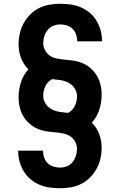

<svg xmlns="http://www.w3.org/2000/svg" viewBox="-20 -851 640 1022"><path d="M299 151Q271 151 243 147Q215 143 189.5 132Q164 121 142.5 103Q121 85 106.5 61Q92 37 84.5 10Q77 -17 77 -45V-49H209V-47Q209 -29 215 -12Q221 5 233.5 17.5Q246 30 263.5 35.5Q281 41 299 41Q318 41 336 34Q354 27 366 12Q378 -3 384 -21.5Q390 -40 390 -59Q390 -78 380.5 -96Q371 -114 355 -125Q339 -136 319.5 -140Q300 -144 280.5 -146Q261 -148 242 -150Q223 -152 204 -157Q185 -162 167.5 -171.5Q150 -181 135.5 -194Q121 -207 110 -223Q99 -239 92 -257.5Q85 -276 82 -295Q79 -314 79 -334Q79 -374 91.5 -413Q104 -452 131 -482Q118 -495 108 -510.5Q98 -526 91.5 -543.5Q85 -561 82 -579Q79 -597 79 -615Q79 -645 85.5 -673.5Q92 -702 106 -727.5Q120 -753 141 -774Q162 -795 188 -808Q214 -821 243 -826Q272 -831 301 -831Q329 -831 357 -827Q385 -823 410.5 -812Q436 -801 457.5 -783Q479 -765 493.5 -741Q508 -717 515.5 -690Q523 -663 523 -635V-631H391V-633Q391 -651 385 -668Q379 -685 366.5 -697.5Q354 -710 336.5 -715.5Q319 -721 301 -721Q282 -721 264 -714Q246 -707 234 -692Q222 -677 216 -658.5Q210 -640 210 -621Q210 -602 219.5 -584Q229 -566 245 -555Q261 -544 280.5 -540Q300 -536 319.5 -534Q339 -532 358 -530Q377 -528 396 -523Q415 -518 432.5 -508.5Q450 -499 464.5 -486Q479 -473 490 -457Q501 -441 508 -422.5Q515 -404 518 -385Q521 -366 521 -346Q521 -306 508.5 -267Q496 -228 469 -198Q482 -185 492 -169.5Q502 -154 508.5 -136.5Q515 -119 518 -101Q521 -83 521 -65Q521 -35 514.5 -6.5Q508 22 494 47.5Q480 73 459 94Q438 115 412 128Q386 141 357 146Q328 151 299 151ZM342 -250Q354 -256 363 -265.5Q372 -275 378 -287Q384 -299 387 -312Q390 -325 390 -338Q390 -361 377.5 -380.5Q365 -400 345 -410.5Q325 -421 302.5 -424.5Q280 -428 258 -430Q246 -424 237 -414.5Q228 -405 222 -393Q216 -381 213 -368Q210 -355 210 -342Q210 -319 222.5 -299.5Q235 -280 255 -269.5Q275 -259 297.5 -255.5Q320 -252 342 -250Z"/></svg>

Font: Iosevka Extrabold Extended
Style: Regular
Weight: 800
Width: 7
Monospace: yes
Designer: Belleve Invis
Foundry: Belleve Invis
Version: Version 32.5.0; ttfautohint (v1.8.4)